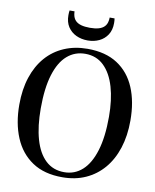

<svg xmlns="http://www.w3.org/2000/svg" viewBox="-102 -1031 907 1120"><g transform="rotate(10 352.0 -471.0)"><path d="M345.5 11.5Q237.5 12 166.2 -35.8Q95 -83.5 59.8 -168Q24.5 -252.5 24.5 -362.5Q24.5 -453 48.2 -525Q72 -597 116.2 -647.8Q160.5 -698.5 222.8 -725.2Q285 -752 361 -752Q468 -752 538.5 -706Q609 -660 644 -577Q679 -494 679 -382.5Q679 -292.5 655.5 -219.8Q632 -147 587.8 -95.2Q543.5 -43.5 482.2 -16Q421 11.5 345.5 11.5ZM350.5 -19.5Q412 -19.5 457.2 -60.2Q502.5 -101 527.2 -181.8Q552 -262.5 552 -382.5Q552 -483 529.8 -559.2Q507.5 -635.5 463.2 -678.2Q419 -721 353 -721Q291 -721 245.8 -681.5Q200.5 -642 176 -562.5Q151.5 -483 151.5 -362.5Q151.5 -257 173.5 -180Q195.5 -103 239.8 -61.2Q284 -19.5 350.5 -19.5ZM351.5 -800Q314 -800 283.2 -814.5Q252.5 -829 234.2 -857Q216 -885 216 -926Q216 -934.5 216.5 -940.5Q217 -946.5 218 -954H247.5Q247.5 -949 248 -944Q248.5 -939 249.5 -934Q253.5 -913 266 -900Q278.5 -887 300 -881Q321.5 -875 351.5 -875Q382 -875 403.2 -881Q424.5 -887 437.2 -900Q450 -913 453.5 -934Q454.5 -939 455 -944Q455.5 -949 455.5 -954H484.5Q485.5 -946.5 486 -940.5Q486.5 -934.5 486.5 -926Q486.5 -885 468.2 -857Q450 -829 419.5 -814.5Q389 -800 351.5 -800Z"/></g></svg>

Font: Merriweather 120pt Medium
Style: Regular
Weight: 500
Version: Version 2.100